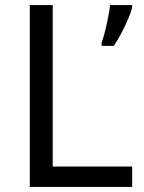

<svg xmlns="http://www.w3.org/2000/svg" viewBox="-20 -734 564 754"><path d="M97 0V-714H187V-80H499V0ZM499 -705Q495 -687 483.5 -660Q472 -633 457 -604.5Q442 -576 427 -554H379V-566Q386 -585 392.5 -611.5Q399 -638 404.5 -665.5Q410 -693 412 -714H499Z"/></svg>

Font: Noto Sans Vai
Style: Regular
Weight: 400
Designer: Monotype Design Team
Foundry: Monotype Imaging Inc.
Version: Version 2.001; ttfautohint (v1.8.4.7-5d5b)